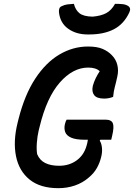

<svg xmlns="http://www.w3.org/2000/svg" viewBox="-20 -963 700 1003"><path d="M328 -338H530Q562 -338 569.5 -319Q577 -300 566 -254L561 -233H504L501 -228Q510 -215 512.5 -192Q515 -169 509 -145Q502 -114 486.5 -86Q471 -58 443 -35Q412 -8 371.5 6Q331 20 285 20Q190 20 134.5 -25Q79 -70 63.5 -147.5Q48 -225 72 -322L77 -342Q109 -468 164 -552Q219 -636 290 -678Q361 -720 440 -720Q487 -720 516 -707.5Q545 -695 564 -675Q586 -653 593 -623.5Q600 -594 593 -564Q586 -531 580 -509.5Q574 -488 571 -457Q549 -448 524 -448Q486 -448 472 -466Q458 -484 465 -515Q471 -536 480 -554.5Q489 -573 501 -591Q481 -610 441 -610Q361 -610 292.5 -532Q224 -454 187 -301L182 -281Q175 -251 172.5 -217Q170 -183 174 -158Q187 -126 216 -111.5Q245 -97 289 -97Q341 -97 379.5 -124.5Q418 -152 432 -201Q437 -217 439 -233H423Q376 -233 351.5 -244Q327 -255 320.5 -273.5Q314 -292 319 -314Q321 -322 323 -327.5Q325 -333 328 -338ZM581 -943Q602 -943 619 -941.5Q636 -940 649 -932Q666 -921 656 -899Q628 -838 575.5 -810.5Q523 -783 446 -783H438Q378 -783 336 -813Q294 -843 288 -899Q287 -910 290 -918.5Q293 -927 303 -931Q317 -938 332 -940Q347 -942 366 -943Q374 -911 395 -894Q416 -877 464 -876Q508 -880 535 -894.5Q562 -909 581 -943Z"/></svg>

Font: Recursive Mn Csl St SmB
Style: Italic
Weight: 600
Italic angle: -15°
Monospace: yes
Version: Version 1.079;hotconv 1.0.112;makeotfexe 2.5.65598; ttfautoh